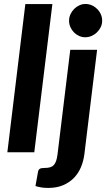

<svg xmlns="http://www.w3.org/2000/svg" viewBox="-20 -766 541 966"><path d="M17 0ZM17 0 107.5 -745.5H243.5L152.5 0ZM468.5 -515.5 404.5 10Q400 45 387 75.8Q374 106.5 351.5 129.5Q329 152.5 297 166Q265 179.5 223.5 179.5Q202.5 179.5 187.8 177Q173 174.5 158.5 170L171.5 97Q174 87 180.8 83Q187.5 79 204 79Q220.5 79 231.8 75.8Q243 72.5 250.5 64.5Q258 56.5 262.5 43.2Q267 30 269.5 10L333.5 -515.5ZM494 -662Q494 -644.5 486.8 -629.5Q479.5 -614.5 467.5 -603Q455.5 -591.5 440.2 -585Q425 -578.5 409 -578.5Q393 -578.5 378.2 -585Q363.5 -591.5 352.2 -603Q341 -614.5 334.2 -629.5Q327.5 -644.5 327.5 -662Q327.5 -679 334.5 -694.2Q341.5 -709.5 353 -721Q364.5 -732.5 379.2 -739.2Q394 -746 410 -746Q426.5 -746 441.5 -739.5Q456.5 -733 468.2 -721.5Q480 -710 487 -694.8Q494 -679.5 494 -662Z"/></svg>

Font: Lato Heavy
Style: Italic
Weight: 800
Italic angle: -7°
Designer: Lukasz Dziedzic
Foundry: tyPoland Lukasz Dziedzic
Version: Version 2.007; 2014-02-27